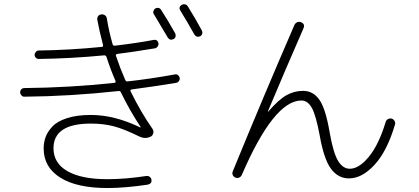

<svg xmlns="http://www.w3.org/2000/svg" viewBox="-20 -860 2040 934"><path d="M736.3 -819.3Q744.1 -823.2 752 -821.3Q759.8 -819.3 764.6 -810.5Q798.8 -757.8 832 -698.2Q835.9 -690.4 834 -682.1Q832 -673.8 824.2 -669.9Q806.6 -661.1 795.9 -677.7Q768.6 -724.6 728.5 -791Q723.6 -797.9 726.6 -806.6Q729.5 -815.4 736.3 -819.3ZM924.8 -693.4Q891.6 -752.9 857.4 -808.6Q846.7 -825.2 864.3 -836.9Q872.1 -840.8 880.4 -838.9Q888.7 -836.9 893.6 -829.1Q930.7 -769.5 961.9 -711.9Q965.8 -704.1 963.9 -696.3Q961.9 -688.5 954.1 -683.6Q935.5 -675.8 924.8 -693.4ZM97.7 -389.6Q89.8 -389.6 84 -396.5Q78.1 -403.3 78.1 -411.1Q78.1 -419.9 84 -425.8Q89.8 -431.6 98.6 -431.6Q318.4 -433.6 537.1 -457Q540 -457 541.5 -460Q543 -462.9 542 -465.8Q518.6 -519.5 498 -583Q495.1 -590.8 487.3 -590.8Q324.2 -575.2 168 -573.2Q160.2 -573.2 154.3 -579.1Q148.4 -585 148.4 -592.8Q148.4 -600.6 154.3 -607.4Q160.2 -614.3 168 -614.3Q318.4 -616.2 474.6 -631.8Q482.4 -631.8 481.4 -640.6Q462.9 -710.9 453.1 -764.6Q452.1 -774.4 457.5 -781.7Q462.9 -789.1 473.1 -790Q483.4 -791 491.2 -785.2Q499 -779.3 500 -768.6Q509.8 -708 527.3 -646.5Q529.3 -636.7 538.1 -637.7Q646.5 -650.4 728.5 -666Q746.1 -668.9 751 -649.4Q752 -641.6 747.1 -634.3Q742.2 -627 734.4 -625Q622.1 -606.4 550.8 -597.7Q542 -595.7 543.9 -588.9Q563.5 -530.3 588.9 -471.7Q592.8 -462.9 599.6 -463.9Q707 -475.6 831.1 -498Q838.9 -500 845.7 -494.6Q852.5 -489.3 854 -481Q855.5 -472.7 850.1 -465.3Q844.7 -458 836.9 -457Q723.6 -438.5 620.1 -424.8Q612.3 -422.9 615.2 -416Q666 -312.5 721.7 -233.4Q728.5 -223.6 725.6 -211.9Q722.7 -200.2 712.9 -195.3Q687.5 -182.6 659.2 -195.3Q584 -232.4 533.7 -245.6Q483.4 -258.8 421.9 -258.8Q240.2 -258.8 240.2 -138.7Q240.2 -66.4 308.1 -27.3Q376 11.7 502.9 11.7Q588.9 11.7 692.4 -3.9Q701.2 -4.9 708 0Q714.8 4.9 716.8 13.7Q719.7 33.2 699.2 38.1Q587.9 54.7 502.9 54.7Q353.5 54.7 272.9 3.9Q192.4 -46.9 192.4 -137.7Q192.4 -167 201.7 -192.9Q210.9 -218.8 234.4 -244.1Q257.8 -269.5 305.7 -285.2Q353.5 -300.8 421.9 -300.8Q537.1 -300.8 662.1 -240.2H664.1V-242.2Q610.4 -323.2 568.4 -410.2Q565.4 -418.9 554.7 -417Q322.3 -391.6 97.7 -389.6Z M1112.3 -26.4Q1260.7 -388.7 1412.1 -738.3Q1416 -747.1 1425.3 -751.5Q1434.6 -755.9 1444.3 -752Q1465.8 -743.2 1456.1 -721.7Q1373 -532.2 1283.2 -318.4V-317.4H1285.2Q1335 -375 1373 -396.5Q1411.1 -418 1454.1 -418Q1503.9 -418 1534.2 -374Q1564.5 -330.1 1584 -213.9Q1601.6 -114.3 1625 -76.7Q1648.4 -39.1 1681.6 -39.1Q1726.6 -39.1 1774.9 -98.1Q1823.2 -157.2 1856.4 -267.6Q1859.4 -276.4 1867.7 -280.8Q1876 -285.2 1884.8 -283.2Q1894.5 -280.3 1899.4 -271.5Q1904.3 -262.7 1901.4 -253.9Q1863.3 -125 1802.2 -58.6Q1741.2 7.8 1677.7 7.8Q1625 7.8 1590.3 -38.6Q1555.7 -85 1535.2 -201.2Q1516.6 -300.8 1496.6 -335.9Q1476.6 -371.1 1446.3 -371.1Q1312.5 -371.1 1156.2 -8.8Q1152.3 0 1143.1 3.9Q1133.8 7.8 1125 3.9Q1116.2 0 1112.3 -8.3Q1108.4 -16.6 1112.3 -26.4Z"/></svg>

Font: Rounded-X Mgen+ 2m light
Style: Regular
Weight: 200
Designer: [Source Han Sans]
Ryoko NISHIZUKA  (kana & ideographs); Paul D. Hunt (Latin, Greek & Cyrillic); Wenlong ZHANG  (bopomofo
Version: Version 1.059.20150602